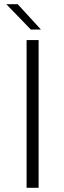

<svg xmlns="http://www.w3.org/2000/svg" viewBox="-20 -890 304 910"><path d="M106 -700H163V0H106ZM174 -750H126L10 -870H64Z"/></svg>

Font: Fivo Sans Light
Style: Regular
Weight: 300
Designer: Alexander Slobzheninov
Foundry: Alexander Slobzheninov
Version: 1.0